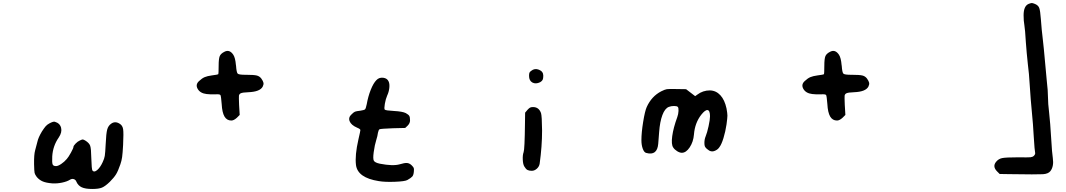

<svg xmlns="http://www.w3.org/2000/svg" viewBox="-20 -866 7040 1268"><path d="M306 -51Q332 -65 342 -62Q376 -52 383.5 -22Q391 8 368 42Q329 98 325 167Q323 208 327.5 219.5Q332 231 350 231Q363 231 384 217Q405 203 421 184Q432 172 448.5 142Q465 112 465 104.5Q465 97 479 82.5Q493 68 507 62Q521 55 526 55Q531 55 543 62Q569 78 575.5 96.5Q582 115 583 178Q585 254 591 261Q602 274 622 257Q642 240 658 205Q669 182 672 163.5Q675 145 678 85Q681 15 688 -10.5Q695 -36 714 -49Q740 -68 770 -49Q789 -38 793 -13.5Q797 11 793 91Q790 147 786.5 171.5Q783 196 775 219Q760 263 746.5 285Q733 307 705 335Q675 364 653.5 373Q632 382 589 382Q544 382 520 371Q496 360 485 335Q480 321 467.5 317Q455 313 442 321Q423 333 390 340Q357 347 325 345Q286 342 263 332.5Q240 323 223 303Q211 287 208.5 276Q206 265 205 218Q204 155 212 127Q217 109 227 70Q233 42 257 2Q272 -21 281.5 -32Q291 -43 306 -51Z M1462 -524Q1496 -542 1521 -504Q1534 -484 1538 -437Q1538 -435 1539 -431Q1542 -387 1550 -379.5Q1558 -372 1602 -372Q1606 -372 1608 -372Q1656 -372 1675 -367.5Q1694 -363 1706 -347Q1718 -330 1720 -319Q1722 -308 1715 -294Q1697 -260 1621 -257Q1581 -256 1568 -249Q1559 -243 1558 -233.5Q1557 -224 1559 -174L1563 -107L1544 -88Q1524 -70 1508 -70Q1478 -70 1462.5 -96.5Q1447 -123 1444 -179Q1440 -230 1436 -238Q1432 -245 1402 -243Q1367 -242 1344 -245Q1302 -250 1285.5 -279Q1269 -308 1295 -331Q1314 -349 1331.5 -356.5Q1349 -364 1379 -368Q1418 -373 1421 -375.5Q1424 -378 1424 -432Q1424 -478 1431 -495Q1438 -512 1462 -524Z M2466 -337Q2484 -356 2511 -352.5Q2538 -349 2547 -327Q2554 -311 2551 -284.5Q2548 -258 2537 -235Q2527 -212 2521.5 -180Q2516 -148 2521 -142Q2527 -136 2583 -133Q2638 -130 2660 -119Q2678 -109 2683 -100.5Q2688 -92 2688 -71Q2688 -52 2672 -36L2656 -21L2574 -19Q2493 -16 2486 -12Q2480 -8 2476 11Q2474 30 2464 62Q2455 89 2448 139Q2442 183 2449 195.5Q2456 208 2488 215Q2575 232 2620 219Q2652 209 2668.5 210.5Q2685 212 2699 226Q2710 237 2712.5 243.5Q2715 250 2713 269Q2711 290 2703 299.5Q2695 309 2670 323Q2654 332 2588 334.5Q2522 337 2481 330Q2342 308 2331 224Q2323 160 2347 55Q2360 -1 2360 -7Q2360 -14 2338 -23Q2299 -40 2289 -65.5Q2279 -91 2303 -112Q2316 -125 2324.5 -128.5Q2333 -132 2360 -135Q2385 -139 2390 -143Q2396 -148 2402 -178Q2411 -229 2428.5 -273Q2446 -317 2466 -337Z M3464 -141Q3474 -152 3481 -155.5Q3488 -159 3500 -159Q3539 -159 3553 -119Q3559 -101 3560 -4Q3560 100 3544 215Q3541 234 3525.5 248Q3510 262 3492 262Q3474 262 3463.5 256.5Q3453 251 3443 234Q3434 220 3432.5 189Q3431 158 3438 139Q3445 122 3447 -51L3448 -122ZM3488 -398Q3511 -417 3539.5 -405.5Q3568 -394 3568 -366Q3568 -347 3563.5 -338.5Q3559 -330 3547 -323Q3518 -309 3496 -321Q3474 -333 3474 -365Q3474 -379 3476.5 -385.5Q3479 -392 3488 -398Z M4347 -263Q4371 -275 4383.5 -277Q4396 -279 4445 -278L4511 -277L4541 -254L4571 -231L4585 -241Q4622 -269 4668 -269Q4709 -268 4737.5 -237Q4766 -206 4778 -150Q4784 -117 4784 -102.5Q4784 -88 4778 -44Q4771 3 4758 45.5Q4745 88 4731 106Q4722 120 4705.5 128Q4689 136 4676 133Q4664 131 4648 117Q4638 108 4635 100.5Q4632 93 4632 78Q4632 54 4640 35Q4650 11 4659.5 -32.5Q4669 -76 4669 -98Q4669 -136 4653.5 -139Q4638 -142 4611 -108Q4569 -54 4563 22Q4559 71 4535 107Q4511 143 4483 143Q4469 143 4452 132.5Q4435 122 4426 108Q4412 88 4419.5 33Q4427 -22 4453 -93Q4460 -112 4461 -133.5Q4462 -155 4456 -160Q4451 -166 4431.5 -166Q4412 -166 4397 -160Q4371 -150 4354.5 -106Q4338 -62 4333 7Q4330 47 4327 84Q4320 164 4248 144Q4234 141 4225 116.5Q4216 92 4216 60Q4216 10 4227.5 -61Q4239 -132 4251 -159Q4283 -230 4347 -263Z M5462 -524Q5496 -542 5521 -504Q5534 -484 5538 -437Q5538 -435 5539 -431Q5542 -387 5550 -379.5Q5558 -372 5602 -372Q5606 -372 5608 -372Q5656 -372 5675 -367.5Q5694 -363 5706 -347Q5718 -330 5720 -319Q5722 -308 5715 -294Q5697 -260 5621 -257Q5581 -256 5568 -249Q5559 -243 5558 -233.5Q5557 -224 5559 -174L5563 -107L5544 -88Q5524 -70 5508 -70Q5478 -70 5462.5 -96.5Q5447 -123 5444 -179Q5440 -230 5436 -238Q5432 -245 5402 -243Q5367 -242 5344 -245Q5302 -250 5285.5 -279Q5269 -308 5295 -331Q5314 -349 5331.5 -356.5Q5349 -364 5379 -368Q5418 -373 5421 -375.5Q5424 -378 5424 -432Q5424 -478 5431 -495Q5438 -512 5462 -524Z M6775 -841Q6789 -846 6794.5 -846Q6800 -846 6815 -840Q6837 -831 6843.5 -813Q6850 -795 6854 -740Q6859 -669 6867 -605Q6874 -545 6880.5 -469Q6887 -393 6893 -334Q6901 -265 6901 -224Q6901 -185 6909 -118Q6916 -56 6922 46Q6928 149 6933 178Q6941 233 6917 264Q6903 282 6868 284.5Q6833 287 6644 284L6582 283L6565 266Q6533 234 6558 203Q6574 183 6598.5 178Q6623 173 6702 173Q6771 174 6785.5 172.5Q6800 171 6808 163Q6819 152 6816 141Q6813 132 6807 36Q6803 -43 6794 -133Q6787 -202 6781 -297Q6776 -384 6768 -443Q6760 -517 6755 -586Q6750 -672 6745 -701Q6740 -727 6740 -765Q6740 -828 6775 -841Z"/></svg>

Font: linja li nja tan jan Jami
Style: Regular
Weight: 400
Designer: jan Jami
Version: Version 1.0